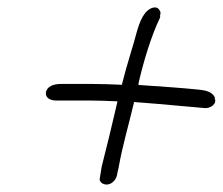

<svg xmlns="http://www.w3.org/2000/svg" viewBox="-20 -564 592 510"><path d="M102 -319C100 -305 112 -297 129 -297H218C241 -297 264 -296 287 -295H292L291 -290C278 -233 264 -176 250 -121L245 -90C244 -85 246 -82 250 -78C266 -67 287 -79 291 -100C292 -108 295 -116 296 -124C306 -179 322 -233 335 -288L336 -293L362 -291C416 -287 472 -281 523 -277H524C538 -275 558 -289 550 -303L551 -304C547 -316 533 -323 515 -325C463 -331 407 -334 353 -338H348V-343C362 -404 382 -469 405 -517C405 -518 406 -522 405 -524L406 -526C408 -532 403 -540 398 -543C388 -547 376 -541 367 -531L366 -530C356 -517 351 -504 345 -485C333 -439 317 -393 305 -344L304 -339H299C275 -340 251 -341 227 -341H142C121 -341 105 -334 102 -319ZM344 -481V-482Z"/></svg>

Font: Scribbler
Style: LtIta
Weight: 300
Designer: Mew Too
Foundry: Cannot Into Space Fonts
Version: Version 1.001